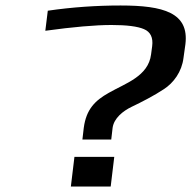

<svg xmlns="http://www.w3.org/2000/svg" viewBox="-20 -679 706 699"><path d="M419 -659C331 -659 243 -653 154 -640L145 -567C247 -581 327 -588 386 -588C441 -588 481 -583 504 -573C528 -563 538 -542 534 -511L530 -481C520 -401 437 -376 376 -341C326 -313 294 -281 285 -214L280 -171H385L390 -214C395 -249 428 -275 459 -290C495 -307 543 -332 576 -354C612 -377 642 -418 648 -468L655 -518C669 -633 575 -659 419 -659ZM383 0 396 -108H251L238 0Z"/></svg>

Font: Gamestation Extended
Style: Italic
Weight: 400
Width: 7
Designer: Jonas Hecksher
Foundry: Jonas Hecksher, Playtypeª, e-types AS
Version: Version 1.003